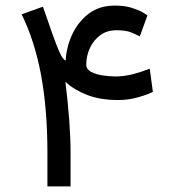

<svg xmlns="http://www.w3.org/2000/svg" viewBox="-20 -668 623 688"><path d="M133.8 -644 57.6 -616.7C88.4 -553.7 111.8 -481.4 127 -399.9C142.1 -318.4 149.9 -225.1 149.9 -121.1V0H232.9V-119.6C232.9 -189.5 226.6 -274.4 214.4 -375C234.4 -356 260.3 -340.3 291.5 -328.1C322.3 -315.9 359.4 -309.6 402.8 -309.6C425.3 -309.6 446.8 -312 466.8 -317.4C486.8 -322.3 507.3 -329.1 527.8 -338.4L516.6 -421.9C497.1 -414.1 477.1 -407.7 457 -402.3C436.5 -397 415 -394 392.6 -394C378.4 -394 363.3 -395.5 347.2 -397.9C331.1 -400.4 317.4 -404.3 306.2 -410.6C294.9 -417 289.1 -425.3 289.1 -436.5C289.1 -457.5 293.5 -477.1 302.2 -496.1C310.5 -514.6 323.2 -529.8 339.4 -542C355.5 -553.7 374.5 -559.6 396.5 -559.6C419.4 -559.6 437.5 -557.1 450.2 -551.8C462.4 -546.4 472.7 -542 481 -537.6L508.3 -612.8C506.3 -614.3 500.5 -618.2 491.2 -624C481.4 -629.4 468.3 -634.8 451.7 -640.1C435.1 -645.5 415 -647.9 391.1 -647.9C354 -647.9 322.8 -638.2 296.9 -618.2C271 -598.1 251.5 -572.8 237.8 -542.5C224.1 -512.2 216.8 -481.4 215.3 -450.7C211.9 -452.1 209 -455.1 205.6 -459C202.1 -462.9 197.3 -471.2 191.9 -483.9C186.5 -496.1 178.7 -516.1 168.9 -543.5Z"/></svg>

Font: Vazir
Style: Regular
Weight: 400
Designer: Saber Rastikerdar
Foundry: Saber Rastikerdar
Version: Version 27.002;January 24, 2021;FontCreator 13.0.0.2683 64-b